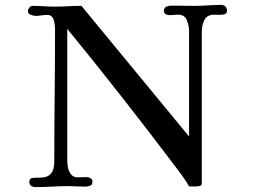

<svg xmlns="http://www.w3.org/2000/svg" viewBox="-20 -761 1040 785"><path d="M908 -718Q908 -706 898.5 -703Q889 -700 877 -700.5Q865 -701 857 -701Q826 -701 815.5 -679Q805 -657 805 -631V-10Q805 -2 794 0Q783 2 770.5 1.5Q758 1 753 1Q741 -21 726 -41Q711 -61 697 -80Q589 -223 478.5 -364Q368 -505 255 -643V-102Q255 -89 258.5 -73.5Q262 -58 271.5 -47Q281 -36 297 -36Q306 -36 315 -36.5Q324 -37 334 -37Q342 -37 350 -32.5Q358 -28 358 -18Q358 -5 348 -1.5Q338 2 328 2Q310 2 292.5 1Q275 0 258 0Q224 0 191 2Q158 4 125 4Q115 4 107.5 -1Q100 -6 100 -17Q100 -31 110.5 -33Q121 -35 136 -34.5Q151 -34 166 -37.5Q181 -41 191.5 -55.5Q202 -70 202 -104Q202 -238 203.5 -372Q205 -506 205 -639Q205 -651 203 -665.5Q201 -680 194.5 -690Q188 -700 172 -700Q160 -700 148.5 -698Q137 -696 126 -696Q118 -696 106 -700.5Q94 -705 94 -715Q94 -722 99.5 -729.5Q105 -737 113 -737Q136 -737 158 -735.5Q180 -734 203 -734Q230 -734 257.5 -735.5Q285 -737 313 -737Q423 -604 532.5 -470.5Q642 -337 753 -203V-635Q752 -658 743.5 -679.5Q735 -701 707 -701Q698 -701 689.5 -700Q681 -699 673 -699Q665 -699 657.5 -703Q650 -707 650 -716Q650 -729 659.5 -733.5Q669 -738 680 -738Q703 -738 726 -737.5Q749 -737 773 -737Q801 -737 829 -739Q857 -741 885 -741Q895 -741 901.5 -734.5Q908 -728 908 -718Z"/></svg>

Font: Kaisei Opti Medium
Style: Regular
Weight: 500
Designer: Font-Kai, 金井和夫
Foundry: KAZUO KANAI
Version: Version 5.003